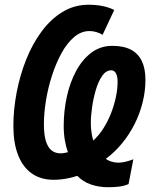

<svg xmlns="http://www.w3.org/2000/svg" viewBox="-20 -744 649 805"><path d="M434.1 41Q393.6 41 360.1 29.1Q326.7 17.1 304.2 -6.8Q288.1 -1.5 271.5 2.2Q254.9 5.9 238.3 7.8Q221.7 9.8 205.1 9.8Q150.4 9.8 112.5 -17.3Q74.7 -44.4 55.4 -95Q36.1 -145.5 36.1 -215.8Q36.1 -284.7 49.8 -356.4Q63.5 -428.2 89.6 -493.9Q115.7 -559.6 154.1 -611.6Q192.4 -663.6 241.9 -693.8Q291.5 -724.1 351.1 -724.1Q382.8 -724.1 409.7 -718.8Q436.5 -713.4 459 -702.1L410.2 -598.1Q397.5 -605.5 383.8 -609.6Q370.1 -613.8 355 -613.8Q320.3 -613.8 290.5 -588.4Q260.7 -563 237.5 -520.5Q214.4 -478 197.8 -426.5Q181.2 -375 172.6 -322Q164.1 -269 164.1 -223.1Q164.1 -180.2 172.1 -153.3Q180.2 -126.5 195.8 -113.8Q211.4 -101.1 233.9 -101.1Q242.2 -101.1 249.8 -102.5Q257.3 -104 265.1 -106Q256.8 -127 252 -155.3Q247.1 -183.6 247.1 -215.8Q247.1 -277.8 260 -337.6Q272.9 -397.5 298.8 -445.8Q324.7 -494.1 362.8 -522.9Q400.9 -551.8 451.2 -551.8Q499 -551.8 529.8 -535.2Q560.5 -518.6 575.2 -486.8Q589.8 -455.1 589.8 -410.2Q589.8 -362.3 578.1 -315.2Q566.4 -268.1 544.7 -224.6Q522.9 -181.2 492.4 -143.8Q461.9 -106.4 423.8 -78.1Q433.6 -70.3 448 -66.2Q462.4 -62 476.1 -62Q490.2 -62 505.6 -65.7Q521 -69.3 539.1 -76.2L519 27.8Q500.5 36.1 478 38.6Q455.6 41 434.1 41ZM371.1 -154.8Q394 -175.3 412.8 -204.6Q431.6 -233.9 445.1 -268.1Q458.5 -302.2 465.8 -336.7Q473.1 -371.1 473.1 -400.9Q473.1 -417.5 469.7 -428.2Q466.3 -439 460.2 -444.1Q454.1 -449.2 445.8 -449.2Q424.8 -449.2 408.7 -426.3Q392.6 -403.3 382.1 -368.2Q371.6 -333 366.2 -295.4Q360.8 -257.8 360.8 -228Q360.8 -207 363.8 -187.7Q366.7 -168.5 371.1 -154.8Z"/></svg>

Font: Open Sans Condensed
Style: Italic
Weight: 400
Width: 3
Italic angle: -12°
Designer: Monotype Design Team
Foundry: Monotype Imaging Inc.
Version: Version 3.000